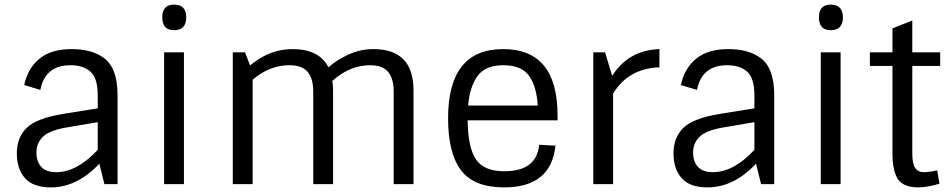

<svg xmlns="http://www.w3.org/2000/svg" viewBox="-20 -799 4118 833"><path d="M430 -548Q490 -505 490 -386V0H433L411 -89Q315 14 200 14Q124 14 88.5 -26Q53 -66 53 -134Q53 -202 95.5 -244Q138 -286 255 -305L404 -329V-386Q404 -460 372.5 -488Q341 -516 286 -516Q176 -516 155 -409L85 -430Q101 -504 152 -545Q203 -586 290.5 -586Q378 -586 430 -548ZM224 -52Q314 -52 404 -149V-269L263 -245Q192 -232 165 -204.5Q138 -177 138 -137.5Q138 -98 159 -75Q180 -52 224 -52Z M692 -572H778V0H692ZM735 -668Q684 -668 684 -723.5Q684 -779 735 -779Q788 -779 788 -723.5Q788 -668 735 -668Z M1249 -586Q1365 -586 1405 -507Q1442 -540 1493.5 -563Q1545 -586 1600 -586Q1774 -586 1774 -407V0H1688V-402Q1688 -458 1664 -487Q1640 -516 1586 -516Q1497 -516 1422 -448Q1425 -428 1425 -407V0H1339V-402Q1339 -458 1315 -487Q1291 -516 1236 -516Q1149 -516 1076 -453V0H990V-572H1043L1065 -515Q1149 -586 1249 -586Z M2167 14Q2036 14 1980 -60.5Q1924 -135 1924 -286Q1924 -586 2163 -586Q2399 -586 2399 -298V-277H2009Q2010 -159 2045 -107.5Q2080 -56 2167 -56Q2309 -56 2319 -171L2390 -167Q2371 14 2167 14ZM2011 -341H2313Q2308 -425 2275 -470.5Q2242 -516 2164 -516Q2086 -516 2052 -469.5Q2018 -423 2011 -341Z M2640 0H2554V-572H2605L2636 -470Q2706 -581 2841 -586V-507Q2706 -502 2640 -393Z M3279 -548Q3339 -505 3339 -386V0H3282L3260 -89Q3164 14 3049 14Q2973 14 2937.5 -26Q2902 -66 2902 -134Q2902 -202 2944.5 -244Q2987 -286 3104 -305L3253 -329V-386Q3253 -460 3221.5 -488Q3190 -516 3135 -516Q3025 -516 3004 -409L2934 -430Q2950 -504 3001 -545Q3052 -586 3139.5 -586Q3227 -586 3279 -548ZM3073 -52Q3163 -52 3253 -149V-269L3112 -245Q3041 -232 3014 -204.5Q2987 -177 2987 -137.5Q2987 -98 3008 -75Q3029 -52 3073 -52Z M3541 -572H3627V0H3541ZM3584 -668Q3533 -668 3533 -723.5Q3533 -779 3584 -779Q3637 -779 3637 -723.5Q3637 -668 3584 -668Z M3754 -513V-572H3852V-676L3938 -710V-572H4059V-513H3938V-134Q3938 -89 3950.5 -70.5Q3963 -52 3987 -52Q4011 -52 4046 -60L4056 -2Q4002 14 3964.5 14Q3927 14 3903 2Q3879 -10 3869 -34Q3852 -70 3852 -131V-513Z"/></svg>

Font: Sintony
Style: Regular
Weight: 400
Version: Version 001.001